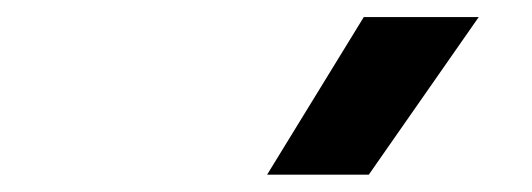

<svg xmlns="http://www.w3.org/2000/svg" viewBox="-20 -815 626 226"><path d="M294.4 -609.4H414.1L543.5 -794.9H408.2Z"/></svg>

Font: Cascadia Mono SemiBold
Style: Italic
Weight: 600
Italic angle: -10°
Monospace: yes
Designer: Aaron Bell
Foundry: Saja Typeworks
Version: Version 2404.023